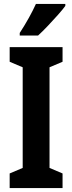

<svg xmlns="http://www.w3.org/2000/svg" viewBox="-20 -953 366 973"><path d="M297 0H29V-74L95 -102V-612L29 -640V-714H297V-640L231 -612V-102L297 -74ZM311 -923Q298 -905 274 -878Q250 -851 223 -822.5Q196 -794 173 -773H80V-786Q106 -826 126.5 -863Q147 -900 162 -933H311Z"/></svg>

Font: Noto Sans Lao UI ExtCond
Style: Bold
Weight: 700
Width: 2
Designer: Monotype Design Team
Foundry: Monotype Imaging Inc.
Version: Version 2.000; ttfautohint (v1.8.4.7-5d5b)